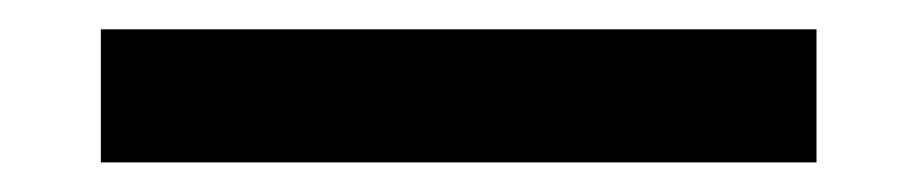

<svg xmlns="http://www.w3.org/2000/svg" viewBox="-20 -20 626 131"><path d="M48.8 90.8V0H537.1V90.8Z"/></svg>

Font: Cascadia Mono PL
Style: Regular
Weight: 400
Monospace: yes
Designer: Aaron Bell
Foundry: Saja Typeworks
Version: Version 2404.023; ttfautohint (v1.8.4)